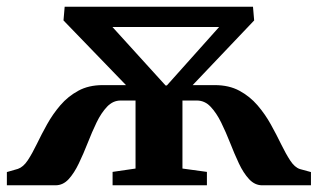

<svg xmlns="http://www.w3.org/2000/svg" viewBox="-32 -553 948 573"><path d="M-11.5 0V-39.5L21.5 -49Q37.5 -54.5 50.8 -74.5Q64 -94.5 77.8 -123Q91.5 -151.5 108.5 -182Q125.5 -212.5 148.2 -239Q171 -265.5 201.8 -282.2Q232.5 -299 274.5 -299H344L157.5 -492L161 -533H723L726.5 -492L543 -299H609Q651.5 -299 682.5 -282.2Q713.5 -265.5 736.5 -238.8Q759.5 -212 776.5 -181.2Q793.5 -150.5 807.2 -122.2Q821 -94 834.2 -73.8Q847.5 -53.5 863 -48.5L896 -39.5V0H750.5Q728.5 0 711.5 -18.2Q694.5 -36.5 681 -65.2Q667.5 -94 654.8 -126.5Q642 -159 628 -187.5Q614 -216 596.5 -234.5Q579 -253 555.5 -253H512.5V-50L585.5 -40V0H304V-40L372.5 -50V-253H328Q305 -253 287.5 -234.5Q270 -216 256.2 -187.5Q242.5 -159 229.8 -126.5Q217 -94 203.2 -65.2Q189.5 -36.5 172.8 -18.2Q156 0 133.5 0ZM462 -298H466L622 -472.5H303.5Z"/></svg>

Font: Merriweather 72pt
Style: Bold
Weight: 700
Version: Version 2.100